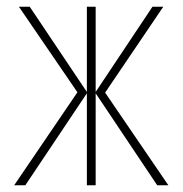

<svg xmlns="http://www.w3.org/2000/svg" viewBox="-20 -548 540 568"><path d="M55 0 237 -272V0H263V-272L445 0H478L291 -274L463 -528H431L263 -276V-528H237V-276L68 -528H36L209 -275L22 0Z"/></svg>

Font: Noto Sans Mono UI Condensed Thin
Style: Regular
Weight: 250
Width: 3
Designer: Monotype Design team
Foundry: Monotype Imaging Inc.
Version: 1.000